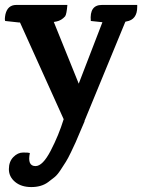

<svg xmlns="http://www.w3.org/2000/svg" viewBox="-20 -525 576 778"><path d="M393 -505H536Q536 -505 536 -497Q536 -445 492 -438L488 -437L322 -34H323Q318 -23 305 8Q292 39 286.5 51.5Q281 64 268 91Q255 118 247 130.5Q239 143 226 163Q213 183 201.5 192.5Q190 202 175 213Q148 233 107 233Q66 233 41 212Q16 191 16 160.5Q16 130 34 111.5Q52 93 74 93Q96 93 101 95Q90 148 124 148Q153 148 185.5 85.5Q218 23 238 -42L61 -434H56L1 -440Q-2 -446 2 -467Q11 -505 46 -505H253Q250 -468 244 -459Q229 -442 209 -438L198 -436L299 -186L395 -435L348 -440Q342 -505 393 -505Z"/></svg>

Font: Karma
Style: Bold
Weight: 700
Designer: Joana Correia
Foundry: Indian Type Foundry
Version: Version 1.202;PS 1.0;hotconv 1.0.78;makeotf.lib2.5.61930; tt